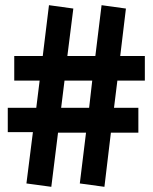

<svg xmlns="http://www.w3.org/2000/svg" viewBox="-20 -716 589 741"><path d="M82 -8 107 -206H10V-300H120L133 -405H35V-500H145L169 -696L263 -683L240 -500H348L372 -696L466 -683L444 -500H539V-405H433L420 -300H514V-204H408L383 5L288 -8L312 -204H204L178 5ZM324 -300 336 -405H229L216 -300Z"/></svg>

Font: Teachers[wght]
Style: Regular
Weight: 400
Designer: Alfredo Marco Pradil & Chank Diesel
Version: Version 1.000;Glyphs 3.1.2 (3151)